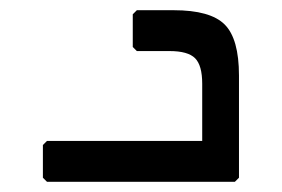

<svg xmlns="http://www.w3.org/2000/svg" viewBox="-20 -356 552 376"><path d="M72 0 64 -8V-72L72 -80H376V-192Q376 -228 362 -242Q348 -256 312 -256H248L240 -264V-328L248 -336H320Q392 -336 420 -308Q448 -280 448 -208V-8L440 0Z"/></svg>

Font: Hasubi Mono
Style: Regular
Weight: 400
Designer: Eli Heuer
Foundry: Eli Heuer
Version: Version 1.000